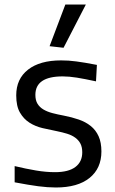

<svg xmlns="http://www.w3.org/2000/svg" viewBox="-20 -821 511 852"><path d="M228 11Q192 11 150 5.5Q108 0 45 -12V-84Q95 -72 139.5 -64.5Q184 -57 224 -57Q284 -57 314.5 -80Q345 -103 345 -145Q345 -168 337 -183.5Q329 -199 314 -210Q299 -221 278 -227.5Q257 -234 232 -239Q201 -245 169 -252.5Q137 -260 111 -276.5Q85 -293 68.5 -321.5Q52 -350 52 -398Q52 -471 104.5 -512Q157 -553 251 -553Q268 -553 284 -552Q300 -551 318 -548.5Q336 -546 358 -542.5Q380 -539 410 -533L406 -460Q355 -471 321 -476.5Q287 -482 258 -482Q137 -482 137 -400Q137 -376 146.5 -360.5Q156 -345 173 -335Q190 -325 213 -319Q236 -313 263 -308Q299 -301 329.5 -290.5Q360 -280 382.5 -262Q405 -244 417.5 -216.5Q430 -189 430 -149Q430 -74 377.5 -31.5Q325 11 228 11ZM200 -616 270 -801H361L262 -609Z"/></svg>

Font: EncodeSans
Style: Regular
Weight: 400
Designer: Pablo Impallari, Andres Torresi
Foundry: Pablo Impallari, Andres Torresi
Version: Version 1.000; ttfautohint (v1.4.1)